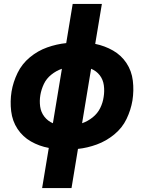

<svg xmlns="http://www.w3.org/2000/svg" viewBox="-20 -755 760 980"><path d="M195 205H345L378 5Q426 0 474 -17.5Q522 -35 563 -68.5Q604 -102 626 -148Q648 -194 656 -242Q664 -293 658 -343Q652 -393 625.5 -433Q599 -473 557 -497Q515 -521 466 -531L500 -735H351L318 -535Q269 -530 221 -513Q173 -496 132.5 -462.5Q92 -429 69.5 -382.5Q47 -336 39 -288Q31 -238 37 -187.5Q43 -137 69.5 -97Q96 -57 138 -33Q180 -9 229 0ZM399 -126 445 -404Q472 -393 489 -371Q506 -349 510 -319.5Q514 -290 509 -260Q505 -231 491.5 -203.5Q478 -176 453 -156Q428 -136 399 -126ZM250 -126Q224 -137 206.5 -159.5Q189 -182 185 -211Q181 -240 186 -270Q191 -299 204 -326.5Q217 -354 242 -374Q267 -394 296 -404Z"/></svg>

Font: Iosevka Sparkle Heavy Oblique
Style: Regular
Weight: 900
Italic angle: -9°
Designer: Belleve Invis
Foundry: Belleve Invis
Version: Version 4.5.0; ttfautohint (v1.8.3)